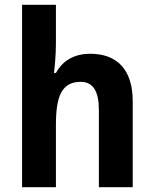

<svg xmlns="http://www.w3.org/2000/svg" viewBox="-20 -780 642 800"><path d="M213 -599V-760H72V0H213V-260C213 -378 237 -439 316 -439C368 -439 392 -400 392 -321V0H533V-358C533 -492 466 -556 356 -556C294 -556 243 -531 213 -476H205C208 -500 213 -553 213 -599Z"/></svg>

Font: Noto Sans Kannada SemiCondensed
Style: Bold
Weight: 700
Width: 4
Designer: Jelle Bosma - Monotype Design Team
Foundry: Monotype Imaging Inc.
Version: Version 2.005